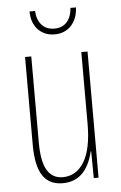

<svg xmlns="http://www.w3.org/2000/svg" viewBox="-52 -752 502 799"><g transform="rotate(-5 198.5 -352.0)"><path d="M328 0H308L307 -112H305Q276 10 178 10Q121 10 94 -31.5Q67 -73 67 -159V-527H93V-167Q93 -88 115 -51.5Q137 -15 180 -15Q237 -15 269.5 -68.5Q302 -122 302 -228V-527H328ZM198 -610Q157 -610 130 -637Q103 -664 102 -714H125Q127 -677 146.5 -655.5Q166 -634 199 -634Q233 -634 252 -656Q271 -678 273 -714H296Q294 -667 267.5 -638.5Q241 -610 198 -610Z"/></g></svg>

Font: Noto Sans Display Thin Cond
Style: Regular
Weight: 250
Width: 3
Designer: Monotype Design team
Foundry: Monotype Imaging Inc.
Version: Version 1.000